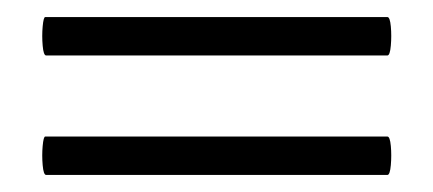

<svg xmlns="http://www.w3.org/2000/svg" viewBox="-20 -302 508 225"><path d="M34 -237Q31 -237 30 -248.5Q29 -260 30 -271Q31 -282 33 -282H434Q437 -282 438 -271Q439 -260 438 -248.5Q437 -237 434 -237ZM34 -97Q31 -97 30 -108.5Q29 -120 30 -131Q31 -142 33 -142H434Q437 -142 438 -131Q439 -120 438 -108.5Q437 -97 434 -97Z"/></svg>

Font: Cormorant Infant Light SemiBold
Style: Italic
Weight: 600
Italic angle: -10°
Version: Version 4.001